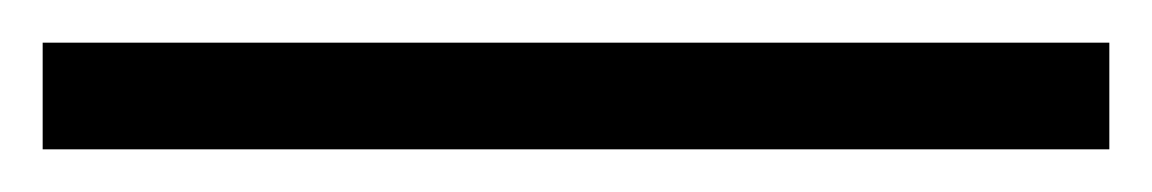

<svg xmlns="http://www.w3.org/2000/svg" viewBox="-20 55 540 90"><path d="M500 125H0V75H500Z"/></svg>

Font: Bailleul Roman
Style: Roman
Weight: 400
Version: Version 1